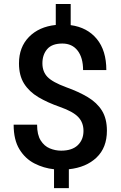

<svg xmlns="http://www.w3.org/2000/svg" viewBox="-20 -845 608 968"><path d="M400.9 -185.1Q400.9 -227.1 374.5 -254.9Q348.1 -282.7 282.7 -305.7Q219.7 -327.6 173.3 -355.2Q127 -382.8 101.3 -423.6Q75.7 -464.4 75.7 -525.4Q75.7 -607.4 126.2 -658.9Q176.8 -710.4 261.2 -719.2V-824.7H336.4V-718.3Q419.9 -707 468 -648.7Q516.1 -590.3 516.1 -491.7H398.9Q398.9 -554.2 371.3 -589.8Q343.8 -625.5 294.4 -625.5Q242.2 -625.5 218 -597.4Q193.8 -569.3 193.8 -525.9Q193.8 -483.9 219.2 -457.3Q244.6 -430.7 313.5 -405.3Q376.5 -382.8 422.6 -355.2Q468.8 -327.6 493.9 -287.4Q519 -247.1 519 -186Q519 -100.6 466.8 -50.8Q414.6 -1 327.1 8.3V103.5H252.4V8.3Q200.2 2.9 153.6 -21Q106.9 -44.9 77.9 -92.5Q48.8 -140.1 48.8 -216.3H167Q167 -165.5 185.1 -137Q203.1 -108.4 231 -96.9Q258.8 -85.4 288.1 -85.4Q343.3 -85.4 372.1 -113Q400.9 -140.6 400.9 -185.1Z"/></svg>

Font: Vazirmatn UI Medium
Style: Regular
Weight: 500
Designer: Saber Rastikerdar
Foundry: Saber Rastikerdar
Version: Version 33.003